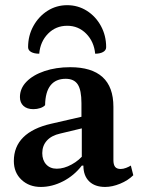

<svg xmlns="http://www.w3.org/2000/svg" viewBox="-20 -728 562 760"><path d="M141.5 12Q95.4 12 65.1 -16.4Q34.8 -44.8 34.8 -90.8Q34.8 -147.4 72.2 -184.5Q109.6 -221.6 182.6 -238.2L314.9 -268.6L302.4 -253.5V-319.5Q302.4 -371.2 287.8 -393.7Q273.2 -416.1 240.1 -416.1Q200.9 -416.1 180.1 -390.2Q159.4 -364.3 158.5 -311.8Q152.2 -304.6 139.3 -300.2Q126.5 -295.9 112.1 -295.9Q87 -295.9 72.9 -308.8Q58.9 -321.7 58.9 -343.7Q58.9 -378 84.8 -404.6Q110.7 -431.2 156.2 -446.6Q201.7 -462 258 -462Q342.8 -462 385.8 -423Q428.9 -383.9 428.9 -305.2V-94.1Q428.9 -76.2 435.6 -67.6Q442.4 -59.1 457.7 -59.1Q467.8 -59.1 479.2 -63.5Q490.7 -67.9 497.9 -72.7L507.6 -34.4Q486.7 -13.6 455.4 -0.8Q424.1 12 396.1 12Q355.6 12 332.8 -10.3Q310.1 -32.6 310.1 -72.4H303.8Q273.6 -33.1 229.9 -10.5Q186.2 12 141.5 12ZM204.8 -60.2Q233.1 -60.2 263.6 -76.9Q294.2 -93.5 314.4 -120.1L303.8 -94.6V-226.1L319.5 -223.6L218.2 -199.3Q183.7 -191.6 165.5 -171.4Q147.3 -151.2 147.3 -121.8Q147.3 -94 162.9 -77.1Q178.5 -60.2 204.8 -60.2ZM245.9 -707.5Q288.4 -707.5 323.6 -685.4Q358.8 -663.2 379.5 -625.2Q400.2 -587.1 400.2 -541.3Q400.2 -529 388.1 -522.2Q376 -515.4 356.7 -515.4Q352.2 -563.2 321.3 -594.6Q290.3 -626 246.1 -626Q200.9 -626 170.1 -594.6Q139.3 -563.2 135.3 -515.4Q115.4 -515.4 103.3 -522.2Q91.2 -529 91.2 -541.3Q91.2 -587.1 112.3 -625.2Q133.4 -663.2 168.4 -685.4Q203.5 -707.5 245.9 -707.5Z"/></svg>

Font: Petrona
Style: Regular
Weight: 400
Designer: Ringo R. Seeber
Foundry: Ringo R. Seeber
Version: Version 2.001; ttfautohint (v1.8.3)